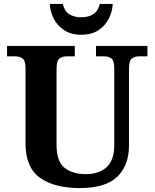

<svg xmlns="http://www.w3.org/2000/svg" viewBox="-20 -948 787 978"><path d="M387 10Q257 10 183.5 -42.5Q110 -95 110 -218V-600Q110 -640 94.5 -650.5Q79 -661 59 -661H16V-714H361V-661H319Q298 -661 283 -650Q268 -639 268 -596V-210Q268 -126 308.5 -93.5Q349 -61 417 -61Q484 -61 523 -96.5Q562 -132 562 -208V-600Q562 -640 547 -650.5Q532 -661 511 -661H469V-714H731V-661H688Q667 -661 652 -650Q637 -639 637 -596V-206Q637 -106 577.5 -48Q518 10 387 10ZM394 -771Q342 -771 306.5 -794.5Q271 -818 253 -854.5Q235 -891 234 -928H300Q308 -892 332.5 -876Q357 -860 394 -860Q431 -860 455.5 -876Q480 -892 488 -928H554Q553 -891 535 -854.5Q517 -818 482 -794.5Q447 -771 394 -771Z"/></svg>

Font: Noto Serif Oriya
Style: Bold
Weight: 700
Designer: David Williams
Foundry: Google LLC, David Williams
Version: Version 1.051; ttfautohint (v1.8.4.7-5d5b)